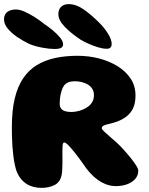

<svg xmlns="http://www.w3.org/2000/svg" viewBox="-38 -890 721 931"><path d="M164 21Q121 21 90.8 1.8Q60.5 -17.5 44.5 -54Q39 -68 34.5 -88Q30 -108 27 -131.8Q24 -155.5 22.2 -180.2Q20.5 -205 20 -229.2Q19.5 -253.5 19.5 -273.5Q19.5 -354 33.5 -412.5Q47.5 -471 74.5 -510.8Q101.5 -550.5 140.5 -574.2Q179.5 -598 229.2 -608.8Q279 -619.5 338 -619.5Q391.5 -619.5 441.5 -606.8Q491.5 -594 531.8 -569.2Q572 -544.5 595.5 -508.8Q619 -473 619 -426.5Q619 -389 607 -364.5Q595 -340 574.8 -324.8Q554.5 -309.5 531 -301Q507.5 -292.5 484 -287.5Q471 -285 463.2 -280.2Q455.5 -275.5 455.5 -268.5Q455.5 -263 466.8 -252.5Q478 -242 494.5 -227.8Q511 -213.5 528.5 -197.8Q546 -182 559 -167Q568 -157 578 -145.5Q588 -134 597.8 -121.8Q607.5 -109.5 615.2 -98.2Q623 -87 627.8 -77.8Q632.5 -68.5 632.5 -63Q632.5 -38.5 617 -21.5Q601.5 -4.5 576.8 4Q552 12.5 524.5 12.5Q501.5 12.5 479.5 4.8Q457.5 -3 437.5 -17Q417.5 -31 399 -51.2Q380.5 -71.5 364 -97Q343.5 -126 325.2 -149Q307 -172 293.8 -185.5Q280.5 -199 274 -199Q270.5 -199 268.5 -196Q266.5 -193 265.8 -186.2Q265 -179.5 264.8 -169Q264.5 -158.5 264.5 -143.5Q264.5 -136 264.8 -125.2Q265 -114.5 264.8 -102.5Q264.5 -90.5 264.2 -79.2Q264 -68 263.2 -58Q262.5 -48 261 -42Q253.5 -6 226 7.5Q198.5 21 164 21ZM308 -347Q319.5 -347 334.2 -349.8Q349 -352.5 363.5 -358.5Q378 -364.5 390.5 -374Q403 -383.5 410.2 -397Q417.5 -410.5 417.5 -428.5Q417.5 -446 409.8 -458.8Q402 -471.5 388.5 -479.8Q375 -488 358.5 -492Q342 -496 325 -496Q305.5 -496 293 -490.8Q280.5 -485.5 273 -475.5Q265.5 -465.5 261 -451Q258 -441.5 255.8 -431.5Q253.5 -421.5 252.5 -410.8Q251.5 -400 251.5 -387.5Q251.5 -373 258 -364Q264.5 -355 277.2 -351Q290 -347 308 -347ZM225 -652.5Q201.5 -652.5 167.5 -658.8Q133.5 -665 106 -676Q74 -691 45.5 -710.5Q17 -730 -0.8 -751.8Q-18.5 -773.5 -18.5 -796Q-18.5 -820 -2.8 -832Q13 -844 39.5 -844Q57.5 -844 81.2 -833.5Q105 -823 130.2 -807Q155.5 -791 177 -773.5Q197.5 -760 218.5 -742.5Q239.5 -725 253.8 -707.2Q268 -689.5 268 -675Q268 -664 258.8 -658.2Q249.5 -652.5 225 -652.5ZM478.5 -653.5Q462.5 -653.5 440 -660Q417.5 -666.5 394.5 -676.5Q371.5 -686.5 353 -697.5Q307 -728 276 -760Q245 -792 245 -821.5Q245 -844 258.2 -857Q271.5 -870 295.5 -870Q331 -870 367.5 -844.5Q404 -819 441.5 -781.5Q466 -758 484.8 -728.2Q503.5 -698.5 503.5 -677Q503.5 -666 498 -659.8Q492.5 -653.5 478.5 -653.5Z"/></svg>

Font: Gluten Thin
Style: Bold
Weight: 700
Version: Version 1.300